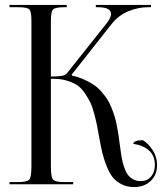

<svg xmlns="http://www.w3.org/2000/svg" viewBox="-20 -739 660 770"><path d="M517.1 11.2Q489.3 11.2 467.5 0Q445.8 -11.2 432.1 -28.1Q418.5 -44.9 407.5 -73Q396.5 -101.1 390.6 -125.2Q384.8 -149.4 378.4 -185.1Q372.6 -217.8 369.1 -235.6Q365.7 -253.4 357.9 -282.7Q350.1 -312 342 -328.4Q334 -344.7 320.1 -365.5Q306.2 -386.2 289.8 -397Q273.4 -407.7 249.5 -415.3Q225.6 -422.9 196.3 -422.9H184.1V-70.8Q184.1 -28.8 192.9 -18.8Q201.7 -8.8 238.3 -8.8H273.4V0H18.1V-8.8H53.2Q88.9 -8.8 97.4 -18.8Q106 -28.8 106 -70.8V-657.2Q106 -693.4 97.4 -701.7Q88.9 -710 53.2 -710H18.1V-719.2H247.6V-710H238.3Q202.1 -710 193.1 -701.4Q184.1 -692.9 184.1 -657.2V-432.1Q213.4 -432.1 228 -434.8Q242.7 -437.5 249 -445.8L407.2 -645Q425.3 -668 425.3 -682.6Q425.3 -710 373.5 -710H364.3V-719.2H585.4V-710H573.2Q534.2 -710 494.6 -693.8Q455.1 -677.7 426.3 -641.1L267.6 -439.9L268.6 -436Q294.4 -430.2 316.4 -420.4Q338.4 -410.6 355.2 -399.4Q372.1 -388.2 386 -372.3Q399.9 -356.4 409.4 -342Q418.9 -327.6 427 -307.4Q435.1 -287.1 439.9 -271.2Q444.8 -255.4 449.2 -232.4Q453.6 -209.5 455.8 -194.1Q458 -178.7 460.9 -154.8Q464.4 -127.9 467.5 -109.4Q470.7 -90.8 477.1 -71Q483.4 -51.3 491.7 -39.6Q500 -27.8 513.2 -20.3Q526.4 -12.7 543.9 -12.7Q569.8 -12.7 585.4 -30.5Q601.1 -48.3 601.1 -77.1Q601.1 -115.2 576.7 -136.2Q552.2 -157.2 514.2 -162.1Q514.2 -168.9 524.9 -172.9Q535.6 -176.8 553.2 -176.8Q576.2 -162.6 593 -135.7Q609.9 -108.9 609.9 -77.1Q609.9 -37.6 584.2 -13.2Q558.6 11.2 517.1 11.2Z"/></svg>

Font: FoglihtenNo07calt
Style: Regular
Weight: 500
Designer: gluk (gluksza@wp.pl)
Foundry: gluk (gluksza@wp.pl)
Version: Version 0.844